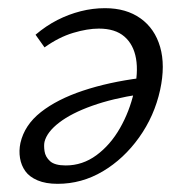

<svg xmlns="http://www.w3.org/2000/svg" viewBox="-20 -442 453 470"><path d="M121 8Q92 8 72 -0.5Q52 -9 42 -23Q32 -37 29 -55Q26 -73 30 -92Q40 -136 80 -167.5Q120 -199 183 -220Q246 -241 324 -251L322 -211Q256 -201 205.5 -183Q155 -165 125 -142Q95 -119 89 -95Q87 -86 89 -72Q91 -58 102.5 -47.5Q114 -37 141 -37Q182 -37 216 -62Q250 -87 273.5 -128Q297 -169 308 -217Q319 -264 313 -298.5Q307 -333 284.5 -352.5Q262 -372 222 -372Q194 -372 159 -361.5Q124 -351 89 -326L67 -357Q93 -379 120.5 -393Q148 -407 177.5 -414.5Q207 -422 237 -422Q289 -422 324 -397Q359 -372 372 -327Q385 -282 372 -222Q358 -158 320.5 -105.5Q283 -53 231.5 -22.5Q180 8 121 8Z"/></svg>

Font: Ysabeau Infant
Style: Italic
Weight: 400
Italic angle: -12°
Designer: Christian Thalmann (Catharsis Fonts)
Version: Version 2.001;gftools[0.9.30]; featfreeze: ss01,ss02,lnum